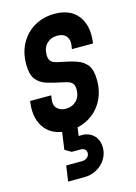

<svg xmlns="http://www.w3.org/2000/svg" viewBox="-123 -625 667 944"><g transform="rotate(-15 211.0 -153.0)"><path d="M171.5 12.5Q92.5 12.5 53.5 -36.5Q14.5 -85.5 23.5 -165L25 -177.5H132.5L129.5 -157.5Q125 -127.5 141.8 -111.2Q158.5 -95 186 -95Q218 -95 239.2 -116Q260.5 -137 260.5 -172.5Q260.5 -191.5 253.8 -201.5Q247 -211.5 234.5 -216.2Q222 -221 204 -224.5Q158.5 -233.5 124.5 -244.2Q90.5 -255 71.8 -280Q53 -305 53 -356Q53 -417.5 79 -463.5Q105 -509.5 150 -535Q195 -560.5 251 -560.5Q330.5 -560.5 369 -511.2Q407.5 -462 398.5 -383L397 -370.5H289.5L292.5 -390.5Q296.5 -417 282.2 -435Q268 -453 236.5 -453Q204 -453 183 -432.2Q162 -411.5 162 -376Q162 -356.5 168.8 -346.5Q175.5 -336.5 188.2 -332Q201 -327.5 218.5 -324Q265 -315.5 298.8 -304Q332.5 -292.5 351 -267.5Q369.5 -242.5 369.5 -192Q369.5 -130.5 343.5 -84.5Q317.5 -38.5 272.8 -13Q228 12.5 171.5 12.5ZM103 253.5 114.5 174.5H195.5Q210.5 174.5 221.5 165.5Q232.5 156.5 232.5 142Q232.5 131 224.5 124Q216.5 117 203.5 117H158L125.5 98L142 -21H221L207.5 76.5L174 60Q218 45 248.8 52.5Q279.5 60 295.5 82.5Q311.5 105 311.5 135.5Q311.5 167.5 294.8 194.5Q278 221.5 249 237.5Q220 253.5 184.5 253.5Z"/></g></svg>

Font: Mohave Light SemiBold
Style: Italic
Weight: 600
Italic angle: -8°
Version: Version 2.003